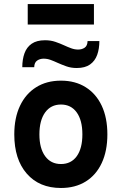

<svg xmlns="http://www.w3.org/2000/svg" viewBox="-20 -925 606 957"><path d="M283.8 12Q175.8 12 113.5 -59.5Q51.2 -130.9 51.2 -255Q51.2 -337.2 79.6 -397.4Q108 -457.5 160.2 -490.2Q212.5 -523 283.8 -523Q355 -523 406.9 -490.4Q458.9 -457.9 487.1 -397.9Q515.2 -337.9 515.2 -255.4Q515.2 -172.6 487.2 -112.7Q459.3 -52.7 407.4 -20.4Q355.4 12 283.8 12ZM283.8 -107.4Q334.5 -107.4 362.6 -146.4Q390.6 -185.3 390.6 -255.4Q390.6 -325.7 362.2 -364.9Q333.9 -404 283.8 -404Q233.5 -404 204.9 -364.5Q176.4 -325 176.4 -255Q176.4 -185.8 204.9 -146.6Q233.5 -107.4 283.8 -107.4ZM362.5 -586Q334.2 -586 310.8 -594.4Q287.3 -602.8 266.8 -612Q249.1 -620.2 232.2 -626.4Q215.3 -632.6 197.5 -632.6Q179 -632.6 165.1 -623Q151.1 -613.4 150.5 -590H91.1Q91.1 -629 102.1 -659.5Q113.1 -689.9 138 -707.1Q162.9 -724.4 204.5 -724.4Q232.9 -724.4 256.2 -716.3Q279.6 -708.3 300 -698.9Q317.5 -690.7 334.8 -684.4Q352 -678 369.5 -678Q388.5 -678 402.2 -687.5Q415.9 -697 416.5 -720.4H475.3Q475.3 -682 464.4 -651.6Q453.6 -621.3 428.8 -603.6Q404.1 -586 362.5 -586ZM118.2 -802.6V-904.8H448.2V-802.6Z"/></svg>

Font: Overpass
Style: Regular
Weight: 400
Designer: Delve Withrington, Dave Bailey, Thomas Jockin
Foundry: Delve Fonts LLC
Version: Version 4.000